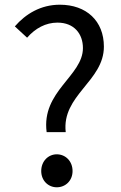

<svg xmlns="http://www.w3.org/2000/svg" viewBox="-20 -782 514 815"><path d="M178 -221H259C241 -378 421 -437 421 -584C421 -693 347 -762 234 -762C153 -762 89 -723 43 -670L95 -622C130 -662 174 -686 224 -686C295 -686 332 -638 332 -578C332 -459 155 -395 178 -221ZM221 13C258 13 288 -15 288 -56C288 -98 258 -127 221 -127C185 -127 155 -98 155 -56C155 -15 185 13 221 13Z"/></svg>

Font: Microsoft YaHei
Style: Regular
Weight: 400
Designer: Ryoko NISHIZUKA 西塚涼子 (kana, bopomofo & ideographs); Paul D. Hunt (Latin, Greek & Cyrillic); Sandoll Communications 산돌커뮤니
Foundry: Adobe
Version: Version 2.001;hotconv 1.0.111;makeotfexe 2.5.65597